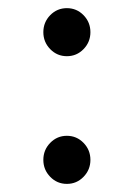

<svg xmlns="http://www.w3.org/2000/svg" viewBox="-20 -448 333 478"><path d="M105 -325.7Q87.9 -343.3 87.9 -367.9Q87.9 -392.6 105 -410.2Q122.1 -427.7 146.5 -427.7Q170.9 -427.7 188 -410.2Q205.1 -392.6 205.1 -367.9Q205.1 -343.3 188 -325.7Q170.9 -308.1 146.5 -308.1Q122.1 -308.1 105 -325.7ZM105 -7.8Q87.9 -25.4 87.9 -50Q87.9 -74.7 105 -92.3Q122.1 -109.9 146.5 -109.9Q170.9 -109.9 188 -92.3Q205.1 -74.7 205.1 -50Q205.1 -25.4 188 -7.8Q170.9 9.8 146.5 9.8Q122.1 9.8 105 -7.8Z"/></svg>

Font: Nova Slim
Style: Book
Weight: 400
Version: Version 2.000